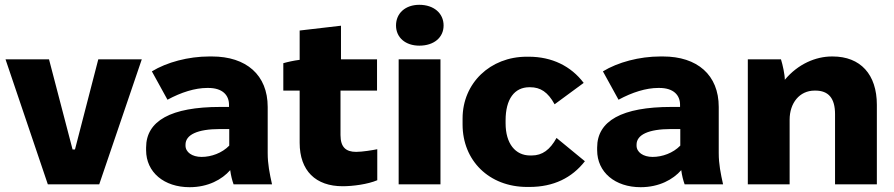

<svg xmlns="http://www.w3.org/2000/svg" viewBox="-20 -767 3721 799"><path d="M179 0H393L570 -520H389L292 -145H282L184 -520H3Z M769 12C846 12 904 -20 938 -59C941 -36 946 -17 952 0H1112C1102 -45 1094 -84 1094 -130V-322C1094 -455 1005 -532 862 -532H851C764 -532 674 -508 612 -470L677 -352C734 -383 792 -401 842 -401H847C906 -401 933 -371 933 -331V-322H897C691 -322 588 -264 588 -153V-142C588 -50 663 12 769 12ZM819 -114C779 -114 752 -134 752 -161V-165C752 -206 801 -230 896 -230H934V-161C904 -130 859 -114 819 -114Z M1406 8C1448 8 1510 0 1550 -17V-146C1530 -142 1488 -135 1462 -135C1420 -135 1397 -154 1397 -205V-390H1549V-520H1399V-660L1227 -640V-518C1203 -515 1176 -509 1159 -504V-390H1227V-173C1227 -56 1294 8 1406 8Z M1725 -577C1786 -577 1826 -611 1826 -661C1826 -712 1785 -747 1725 -747C1667 -747 1628 -712 1628 -661C1628 -611 1667 -577 1725 -577ZM1639 0H1813V-520H1639Z M2174 11H2183C2284 11 2360 -27 2414 -96L2296 -193C2269 -144 2237 -120 2193 -120H2186C2125 -120 2084 -169 2084 -254V-266C2084 -355 2121 -404 2183 -404H2186C2229 -404 2260 -384 2288 -333L2409 -422C2356 -492 2277 -531 2180 -531H2172C2020 -531 1905 -421 1905 -274V-249C1905 -99 2015 11 2174 11Z M2646 12C2723 12 2781 -20 2815 -59C2818 -36 2823 -17 2829 0H2989C2979 -45 2971 -84 2971 -130V-322C2971 -455 2882 -532 2739 -532H2728C2641 -532 2551 -508 2489 -470L2554 -352C2611 -383 2669 -401 2719 -401H2724C2783 -401 2810 -371 2810 -331V-322H2774C2568 -322 2465 -264 2465 -153V-142C2465 -50 2540 12 2646 12ZM2696 -114C2656 -114 2629 -134 2629 -161V-165C2629 -206 2678 -230 2773 -230H2811V-161C2781 -130 2736 -114 2696 -114Z M3092 0H3266V-269C3266 -338 3307 -390 3370 -390H3373C3428 -390 3455 -358 3455 -292V0H3629V-331C3629 -457 3561 -532 3445 -532H3442C3375 -532 3301 -501 3246 -435C3246 -457 3237 -498 3230 -520H3092Z"/></svg>

Font: Fixel Display ExtraBold
Style: Regular
Weight: 800
Designer: AlfaBravo + MacPaw
Foundry: Kyrylo Tkachov, Marchela Mozhyna, Serhii Makarenko, Maria Weinstein, Zakhar Kryvoshyya
Version: Version 1.211